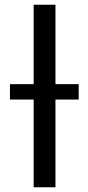

<svg xmlns="http://www.w3.org/2000/svg" viewBox="-20 -790 373 810"><path d="M22 -370H122V0H214V-370H312V-435H214V-770H122V-435H22Z"/></svg>

Font: Bounded Light
Style: Regular
Weight: 300
Designer: Vlad Churkin
Version: Version 3.0